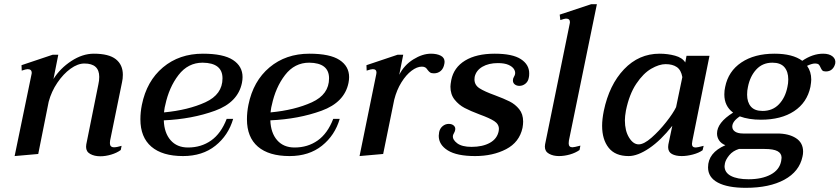

<svg xmlns="http://www.w3.org/2000/svg" viewBox="-20 -737 4018 919"><path d="M507 -64Q506 -59 506 -52Q506 -32 526 -32Q539 -32 562 -39L558 -19Q539 -5 512 3Q485 11 460 11Q432 11 412 0Q392 -11 392 -34Q392 -42 393 -46L451 -334Q455 -351 455 -369Q455 -433 384 -433Q352 -433 317.5 -408Q283 -383 254.5 -341Q226 -299 213 -250L163 0L50 10L131 -382L132 -388Q132 -406 112 -406Q105 -406 84 -399L83 -425L232 -475H259L236 -359Q268 -410 321.5 -445Q375 -480 429 -480Q501 -480 534.5 -453.5Q568 -427 568 -379Q568 -360 564 -343Z M764 -161Q766 -101 796.5 -66Q827 -31 880 -31Q943 -31 990.5 -64.5Q1038 -98 1065 -168H1096Q1073 -89 1011 -39.5Q949 10 856 10Q757 10 704.5 -35Q652 -80 652 -166Q652 -200 659 -235Q682 -349 760 -414.5Q838 -480 951 -480Q1049 -480 1095 -450Q1141 -420 1141 -368Q1141 -355 1138 -340Q1119 -247 1009 -207Q899 -167 764 -161ZM1045 -362Q1045 -436 950 -437Q880 -437 834.5 -378Q789 -319 771 -234Q768 -223 767 -214Q766 -205 765 -199Q881 -210 963 -247.5Q1045 -285 1045 -362Z M1274 -161Q1276 -101 1306.5 -66Q1337 -31 1390 -31Q1453 -31 1500.5 -64.5Q1548 -98 1575 -168H1606Q1583 -89 1521 -39.5Q1459 10 1366 10Q1267 10 1214.5 -35Q1162 -80 1162 -166Q1162 -200 1169 -235Q1192 -349 1270 -414.5Q1348 -480 1461 -480Q1559 -480 1605 -450Q1651 -420 1651 -368Q1651 -355 1648 -340Q1629 -247 1519 -207Q1409 -167 1274 -161ZM1555 -362Q1555 -436 1460 -437Q1390 -437 1344.5 -378Q1299 -319 1281 -234Q1278 -223 1277 -214Q1276 -205 1275 -199Q1391 -210 1473 -247.5Q1555 -285 1555 -362Z M2108 -441Q2108 -435 2107 -432Q2103 -409 2089.5 -397.5Q2076 -386 2057 -386Q2045 -386 2039 -390Q2033 -394 2027 -402Q2022 -410 2016 -414Q2010 -418 1999 -418Q1976 -418 1950 -398.5Q1924 -379 1901.5 -343Q1879 -307 1867 -260L1814 0L1701 10L1781 -382Q1782 -385 1782 -390Q1782 -406 1764 -406Q1756 -406 1735 -399L1734 -425L1883 -475H1910L1891 -379Q1914 -425 1958 -452.5Q2002 -480 2043 -480Q2071 -480 2089.5 -470.5Q2108 -461 2108 -441Z M2080 -87Q2080 -93 2082 -105Q2086 -123 2099 -133.5Q2112 -144 2128 -144Q2144 -144 2153 -135Q2162 -126 2158 -112Q2157 -107 2153 -100Q2149 -93 2148 -88Q2145 -69 2168 -51.5Q2191 -34 2237 -34Q2290 -34 2325 -53.5Q2360 -73 2367 -110Q2368 -114 2368 -120Q2368 -143 2345.5 -157.5Q2323 -172 2276 -189Q2231 -206 2203.5 -220.5Q2176 -235 2156 -260Q2136 -285 2136 -322Q2136 -332 2140 -354Q2152 -414 2206 -447Q2260 -480 2348 -480Q2433 -480 2473 -454Q2513 -428 2513 -386Q2513 -372 2511 -365Q2508 -347 2495 -336.5Q2482 -326 2466 -326Q2453 -326 2444 -333Q2435 -340 2435 -352Q2435 -361 2439.5 -368.5Q2444 -376 2445 -381Q2448 -393 2440.5 -405.5Q2433 -418 2414 -426.5Q2395 -435 2363 -435Q2319 -435 2289 -417.5Q2259 -400 2252 -369Q2251 -365 2251 -357Q2251 -330 2275 -314.5Q2299 -299 2349 -281Q2392 -265 2419 -251.5Q2446 -238 2465 -214.5Q2484 -191 2484 -155Q2484 -142 2481 -125Q2466 -56 2402.5 -23Q2339 10 2254 10Q2167 10 2123.5 -17Q2080 -44 2080 -87Z M2588 -35Q2588 -42 2589 -46L2707 -624Q2708 -627 2708 -631Q2708 -648 2689 -648Q2683 -648 2662 -641L2659 -667L2810 -717H2837L2703 -64Q2702 -59 2702 -51Q2702 -32 2720 -32Q2728 -32 2758 -40L2754 -19Q2734 -5 2707.5 2.5Q2681 10 2655 10Q2628 10 2608 -1Q2588 -12 2588 -35Z M2862 -135Q2862 -166 2870 -206Q2896 -331 2967 -405.5Q3038 -480 3137 -480Q3176 -480 3211 -470.5Q3246 -461 3260 -438L3266 -470H3376L3294 -63Q3292 -51 3292 -48Q3292 -31 3310 -31Q3318 -31 3348 -39L3343 -18Q3325 -5 3296.5 2.5Q3268 10 3243 10Q3214 10 3196 0Q3178 -10 3178 -33Q3178 -41 3179 -45L3198 -135Q3143 -65 3087.5 -27.5Q3032 10 2989 10Q2925 10 2893.5 -29.5Q2862 -69 2862 -135ZM3216 -224 3246 -368Q3240 -402 3219.5 -416Q3199 -430 3166 -430Q3135 -430 3097 -408Q3059 -386 3025.5 -336Q2992 -286 2976 -208Q2971 -180 2971 -161Q2971 -111 2991 -78.5Q3011 -46 3037 -46Q3062 -46 3098.5 -78Q3135 -110 3168.5 -152.5Q3202 -195 3216 -224Z M3978 -434Q3974 -416 3962.5 -405.5Q3951 -395 3933 -395Q3921 -395 3916.5 -399.5Q3912 -404 3908 -413Q3904 -423 3899 -428Q3894 -433 3880 -433Q3867 -433 3843 -422Q3863 -394 3863 -356Q3863 -345 3859 -321Q3843 -246 3781 -205Q3719 -164 3622 -164Q3564 -164 3521 -180Q3485 -156 3485 -131Q3485 -116 3498.5 -107Q3512 -98 3537 -98H3700Q3755 -98 3789.5 -76Q3824 -54 3824 -11Q3824 1 3821 13Q3806 84 3734.5 123Q3663 162 3550 162Q3463 162 3416 137Q3369 112 3369 64Q3369 -6 3452 -42Q3432 -50 3422 -65Q3412 -80 3412 -98Q3412 -150 3489 -198Q3447 -229 3447 -285Q3447 -304 3451 -321Q3466 -396 3528.5 -438Q3591 -480 3687 -480Q3774 -480 3820 -446Q3870 -480 3920 -480Q3949 -480 3965 -467Q3981 -454 3978 -434ZM3753 -357Q3753 -394 3734.5 -415.5Q3716 -437 3677 -437Q3630 -437 3600 -404.5Q3570 -372 3560 -321Q3556 -304 3556 -284Q3556 -248 3574 -227Q3592 -206 3630 -206Q3678 -206 3708.5 -238Q3739 -270 3749 -321Q3753 -338 3753 -357ZM3450 44Q3448 54 3448 58Q3448 89 3478.5 105Q3509 121 3563 121Q3627 121 3669 98.5Q3711 76 3719 34Q3721 22 3721 18Q3721 -3 3701.5 -13.5Q3682 -24 3639 -24H3517Q3488 -15 3471 5.5Q3454 26 3450 44Z"/></svg>

Font: Taviraj Medium
Style: Italic
Weight: 500
Italic angle: -12°
Designer: Katatrad Team
Foundry: CadsonDemak
Version: Version 1.001